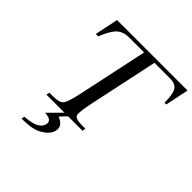

<svg xmlns="http://www.w3.org/2000/svg" viewBox="-223 -826 1219 1219"><g transform="rotate(45 386.5 -216.5)"><path d="M107 -494 140 -652H773L740 -494H724Q724 -498 724 -502Q724 -566 708 -596Q698 -618 665 -626Q658 -627 643 -627.5Q628 -628 605 -628H500L402 -168Q386 -92 386 -60Q386 -50 388 -44Q396 -22 454 -22H486L482 0H352L311 44Q364 64 364 104Q364 111 362 119Q355 152 317.5 179.5Q280 207 232 214Q197 219 162 219H154L158 198Q158 198 158 198Q158 198 170 197Q279 188 290 132Q291 127 291 122Q291 90 233 87L320 0H158L162 -22H195Q253 -22 270 -44Q288 -66 309 -168L407 -628H272Q208 -628 175 -583Q149 -547 129 -494Z"/></g></svg>

Font: New Athena Unicode
Style: Italic
Weight: 400
Designer: J. Rusten 1997; rev. by R. Hancock 2001, 2002, rev. by D. Mastronarde 2002-2019
Foundry: Society for Classical Studies (formerly American Philological Association)
Version: Version 5.008